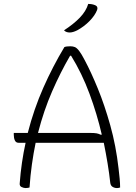

<svg xmlns="http://www.w3.org/2000/svg" viewBox="-20 -945 690 975"><path d="M130 7Q126 8 122 9Q118 10 110 10Q101 10 90 5Q79 0 80 -13Q84 -67 91.5 -118.5Q99 -170 110 -220H74Q61 -220 55.5 -232Q50 -244 50 -260V-270H121Q152 -391 200 -499.5Q248 -608 307 -706Q312 -708 319.5 -709Q327 -710 337 -710Q350 -710 360 -706Q370 -702 382 -686.5Q394 -671 411 -638Q442 -580 476.5 -496Q511 -412 540 -308.5Q569 -205 582 -90Q585 -66 587.5 -39.5Q590 -13 590 7Q583 10 574 10Q562 10 552 4Q542 -2 540 -16Q535 -63 526.5 -114.5Q518 -166 507 -220H161Q150 -167 142 -110Q134 -53 130 7ZM435 -270Q459 -270 470 -268Q481 -266 491 -261H497Q473 -365 434.5 -469Q396 -573 341 -662H336Q287 -578 244.5 -480.5Q202 -383 173 -270ZM428 -925Q448 -925 462 -919Q472 -915 474 -908Q476 -901 473 -894Q462 -866 434.5 -838Q407 -810 372 -791Q350 -780 334 -780Q327 -780 319.5 -782Q312 -784 305 -791Q353 -822 385 -855Q417 -888 428 -925Z"/></svg>

Font: Recursive Sn Csl St Lt
Style: Regular
Weight: 300
Version: Version 1.079;hotconv 1.0.112;makeotfexe 2.5.65598; ttfautoh